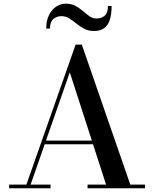

<svg xmlns="http://www.w3.org/2000/svg" viewBox="-20 -1002 820 1022"><path d="M212.5 -234V-253.5H532V-234ZM415.5 -764.5 673.5 -19.5H751.5V0H446V-19.5H544.5L351.5 -617L143 -19.5H249V0H28.5V-19.5H120.5L382.5 -764.5ZM480 -837Q451 -837 428.5 -849Q406 -861 386.8 -876.5Q367.5 -892 348.5 -904Q329.5 -916 307 -916Q282.5 -916 264.2 -901Q246 -886 246 -850H226Q226 -892.5 241 -922.2Q256 -952 279.8 -967.2Q303.5 -982.5 330 -982.5Q360.5 -982.5 382.2 -970.5Q404 -958.5 421.8 -943Q439.5 -927.5 456.2 -915.5Q473 -903.5 493 -903.5Q521 -903.5 537.8 -918.8Q554.5 -934 554.5 -970H574Q574 -923 563.5 -893.5Q553 -864 532.2 -850.5Q511.5 -837 480 -837Z"/></svg>

Font: Bodoni Moda Medium
Style: Regular
Weight: 500
Designer: Owen Earl
Foundry: indestructible type
Version: Version 2.005